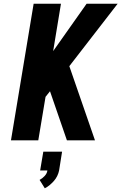

<svg xmlns="http://www.w3.org/2000/svg" viewBox="-20 -755 653 1033"><path d="M39 0 161 -735H308L266 -480L446 -735H613L353 -399L491 0H340L249 -264L225 -234L186 0ZM221 258 193 213Q208 205 220.5 191.5Q233 178 235 162H196L213 61H314L298 162Q295 177 288 191.5Q281 206 270.5 218Q260 230 247.5 240.5Q235 251 221 258Z"/></svg>

Font: Iosevka SS04 Hv Ex Obl
Style: Regular
Weight: 900
Width: 7
Italic angle: -9°
Monospace: yes
Designer: Belleve Invis
Foundry: Belleve Invis
Version: Version 19.0.0; ttfautohint (v1.8.4)